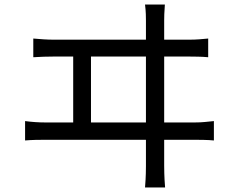

<svg xmlns="http://www.w3.org/2000/svg" viewBox="-20 -788 1040 842"><path d="M620 -251V-540H379V-251ZM835 -251Q858 -251 878 -253Q898 -255 918 -257V-172Q898 -174 873.5 -174.5Q849 -175 835 -175H700V-61Q700 -53 700.5 -28Q701 -3 704 34H616Q619 -3 619.5 -27Q620 -51 620 -59V-175H178Q158 -175 135.5 -174.5Q113 -174 90 -172V-257Q135 -251 178 -251H301V-540H215Q172 -540 126 -537V-619Q148 -617 171 -615.5Q194 -614 215 -614H620V-698Q620 -709 619.5 -726Q619 -743 616 -768H703Q701 -744 700.5 -725.5Q700 -707 700 -698V-614H810Q833 -614 853 -615.5Q873 -617 893 -619V-537Q873 -539 849 -539.5Q825 -540 810 -540H700V-251Z"/></svg>

Font: SpoqaHanSans-Regular
Style: Regular
Weight: 400
Designer: [Spoqa Han Sans] Dong-huui Kim \uAE40 \uB3D9 \uD718  Younghwa Kang \uAC15 \uC601 \uD654  [Noto Sans] Ryoko NISHIZUKA \u8
Foundry: Spoqa (http://www.spoqa-han-sans.com)
Version: Version 2.000